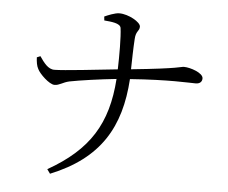

<svg xmlns="http://www.w3.org/2000/svg" viewBox="-55 -821 1110 933"><g transform="rotate(5 500.0 -354.0)"><path d="M420 -716C453 -713 499 -710 502 -686C508 -643 508 -551 506 -485C412 -475 242 -456 200 -456C168 -455 146 -487 126 -516L109 -509C110 -487 113 -467 121 -453C131 -431 180 -383 206 -383C230 -383 245 -399 277 -406C327 -416 427 -430 504 -438C489 -219 406 -85 207 28L222 49C462 -48 554 -208 569 -443C759 -457 855 -450 889 -450C906 -450 920 -458 920 -477C920 -504 856 -525 826 -525C809 -525 809 -515 570 -491C571 -538 572 -594 575 -639C577 -680 595 -678 595 -701C595 -723 535 -757 490 -757C469 -757 433 -742 418 -735Z"/></g></svg>

Font: Source Han Serif
Style: Regular
Weight: 400
Designer: Ryoko NISHIZUKA 西塚涼子 (kana & ideographs); Frank Grießhammer (Latin, Greek & Cyrillic); Wenlong ZHANG 张文龙 (bopomofo); San
Foundry: Adobe Systems Incorporated
Version: Version 1.001;PS 1.001;hotconv 16.6.54;makeotf.lib2.5.65590